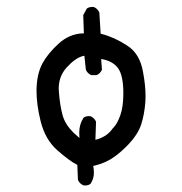

<svg xmlns="http://www.w3.org/2000/svg" viewBox="-20 -498 540 570"><path d="M232.4 52.7Q242.2 52.7 248.5 47.9Q258.8 33.2 258.8 14.2Q258.8 6.8 256.8 -5.4L260.7 -6.3Q294.9 -14.2 321.8 -34.2Q339.4 -46.9 360.4 -68.4Q389.6 -99.1 399.2 -128.7Q408.7 -158.2 411.6 -195.8Q412.1 -204.1 412.1 -212.9Q412.1 -245.1 404.3 -286.1Q394.5 -339.4 357.4 -362.8Q319.3 -387.7 282.2 -397L278.8 -397.9L274.9 -460.9Q270 -472.2 258.8 -477.1Q255.9 -477.5 253.9 -477.5Q252 -477.5 249.5 -477.1Q243.2 -476.6 237.8 -472.7L227.1 -453.1L229 -398.9H224.6Q185.5 -397 154.3 -368.7Q122.6 -339.8 106.4 -310.5Q88.4 -277.3 88.4 -227.5Q88.4 -188 100.6 -138.2Q114.3 -83.5 149.9 -52.2Q186 -20.5 207 -9.8L209.5 -8.8L211.4 36.1Q216.3 47.4 227.5 52.2Q230.5 52.7 232.4 52.7ZM266.6 -274.9Q277.8 -279.8 282.7 -291L280.3 -322.8L286.1 -321.8Q315.9 -315.4 330.6 -295.4Q346.2 -273.4 346.2 -221.2Q346.2 -181.2 337.2 -155.8Q328.1 -130.4 316.9 -119.1L314.9 -117.2Q299.3 -93.8 269 -84.5L263.2 -83L265.1 -136.7Q260.3 -147.9 249 -152.8Q246.1 -153.3 244.1 -153.3Q234.4 -153.3 228 -148.4Q215.3 -128.9 215.3 -105Q215.3 -102.1 215.8 -88.4Q202.1 -100.6 196.8 -105.5Q173.3 -129.4 166 -155.3Q157.7 -185.5 154.8 -226.1Q154.3 -230.5 154.3 -234.9Q154.3 -271 177.2 -296.9Q202.6 -325.2 225.6 -331.5L230.5 -332.5L234.9 -291Q239.7 -279.8 251 -274.9Z"/></svg>

Font: Bakudai
Style: Light
Weight: 300
Version: Version 1.48